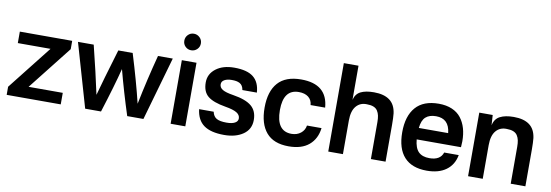

<svg xmlns="http://www.w3.org/2000/svg" viewBox="-57 -1151 4481 1561"><g transform="rotate(10 2184.0 -370.0)"><path d="M477.1 -524.9V-456.1L192.9 -95.2H475.1V0H28.8V-66.9L314.9 -430.2H44.9V-524.9Z M1307.6 -524.9 1157.7 0H1023.9Q963.4 -187 915.5 -369.1Q879.4 -226.1 807.6 0H676.8L524.9 -524.9H654.8Q710.9 -299.8 747.6 -127Q778.3 -241.7 859.9 -513.2H978.5Q1047.9 -287.6 1089.8 -113.8Q1131.8 -321.3 1185.5 -524.9Z M1503.4 -524.9V0H1382.3V-524.9ZM1511.2 -685.1Q1511.2 -656.7 1491.2 -637Q1471.2 -617.2 1442.4 -617.2Q1414.1 -617.2 1394.3 -636.7Q1374.5 -656.2 1374.5 -685.1Q1374.5 -713.9 1394.3 -733.9Q1414.1 -753.9 1442.4 -753.9Q1470.7 -753.9 1491 -733.9Q1511.2 -713.9 1511.2 -685.1Z M1814 -539.1Q1920.4 -539.1 1971.9 -497.8Q2023.4 -456.5 2028.8 -371.1H1909.2Q1906.2 -390.6 1897.9 -404.1Q1889.6 -417.5 1876.2 -424.6Q1862.8 -431.6 1847.4 -434.3Q1832 -437 1811 -437Q1773.9 -437 1750.5 -424.1Q1727.1 -411.1 1727.1 -387.2Q1727.1 -359.9 1753.7 -343.8Q1780.3 -327.6 1843.3 -317.9Q1948.2 -301.3 1995.6 -261.5Q2043 -221.7 2043 -147Q2043 -70.3 1982.2 -28.1Q1921.4 14.2 1825.2 14.2Q1715.3 14.2 1658 -26.9Q1600.6 -67.9 1589.8 -157.2H1710Q1718.3 -118.7 1745.4 -103.3Q1772.5 -87.9 1828.1 -87.9Q1872.1 -87.9 1896.5 -101.1Q1920.9 -114.3 1920.9 -138.2Q1920.9 -167.5 1891.6 -185.3Q1862.3 -203.1 1796.9 -213.9Q1694.3 -231 1649.7 -267.8Q1605 -304.7 1605 -380.9Q1605 -450.7 1662.6 -494.9Q1720.2 -539.1 1814 -539.1Z M2366.7 -539.1Q2582 -539.1 2596.7 -347.2H2476.6Q2473.1 -389.6 2443.6 -412.4Q2414.1 -435.1 2364.7 -435.1Q2237.8 -435.1 2237.8 -264.2Q2237.8 -89.8 2363.8 -89.8Q2408.7 -89.8 2439.7 -114.5Q2470.7 -139.2 2476.6 -178.2H2596.7Q2585.9 -88.4 2525.6 -37.1Q2465.3 14.2 2357.9 14.2Q2233.9 14.2 2172.9 -57.4Q2111.8 -128.9 2111.8 -262.2Q2111.8 -396.5 2174.8 -467.8Q2237.8 -539.1 2366.7 -539.1Z M2804.7 -730V-448.2Q2816.9 -498.5 2857.7 -518.8Q2898.4 -539.1 2966.8 -539.1Q3049.8 -539.1 3096.4 -504.6Q3143.1 -470.2 3152.8 -397.9Q3156.7 -362.3 3156.7 -304.2V0H3035.6V-304.2Q3035.6 -335.4 3031 -357.7Q3026.4 -379.9 3014.9 -397.7Q3003.4 -415.5 2981.4 -424.3Q2959.5 -433.1 2926.8 -433.1Q2871.6 -435.5 2838.1 -396.2Q2804.7 -356.9 2804.7 -277.8V0H2683.6V-730Z M3502.4 -539.1Q3564.5 -539.1 3611.3 -519Q3658.2 -499 3686.5 -462.4Q3714.8 -425.8 3728.8 -377.9Q3742.7 -330.1 3742.7 -271Q3742.7 -262.7 3740.2 -222.2H3374.5Q3380.9 -151.4 3412.1 -120.6Q3443.4 -89.8 3502.4 -89.8Q3591.8 -89.8 3613.3 -155.8H3733.4Q3718.3 -74.2 3657.5 -30Q3596.7 14.2 3498.5 14.2Q3375 14.2 3311.8 -55.2Q3248.5 -124.5 3248.5 -259.8Q3248.5 -393.1 3312 -466.1Q3375.5 -539.1 3502.4 -539.1ZM3375.5 -316.9H3617.7Q3605.5 -435.1 3497.6 -435.1Q3442.4 -435.1 3412.1 -407.7Q3381.8 -380.4 3375.5 -316.9Z M4121.1 -539.1Q4204.1 -539.1 4250.7 -504.6Q4297.4 -470.2 4307.1 -397.9Q4311 -362.3 4311 -304.2V0H4189.9V-304.2Q4189.9 -335.4 4185.3 -357.7Q4180.7 -379.9 4169.2 -397.7Q4157.7 -415.5 4135.7 -424.3Q4113.8 -433.1 4081.1 -433.1Q4025.9 -435.5 3992.4 -396.2Q3959 -356.9 3959 -277.8V0H3837.9V-524.9H3948.7L3954.1 -440.9Q3964.8 -494.6 4007.6 -516.8Q4050.3 -539.1 4121.1 -539.1Z"/></g></svg>

Font: Nacelle SemiBold
Style: Regular
Weight: 600
Designer: Sora Sagano
Foundry: Sora Sagano
Version: Version 1.000;FEAKit 1.0